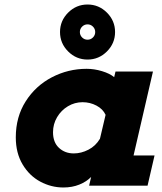

<svg xmlns="http://www.w3.org/2000/svg" viewBox="-20 -823 719 851"><path d="M572 -134H665L634 0H375L384 -39Q364 -18 332 -5Q300 8 261 8Q207 8 158.5 -18Q110 -44 80 -94.5Q50 -145 50 -214Q50 -305 94 -374Q138 -443 210 -480.5Q282 -518 364 -518Q398 -518 432.5 -507.5Q467 -497 486 -481L492 -506H658ZM423 -208 448 -314Q436 -340 407.5 -355Q379 -370 346 -370Q311 -370 281 -352Q251 -334 233 -303.5Q215 -273 215 -237Q215 -192 241.5 -167.5Q268 -143 307 -143Q340 -143 372 -159.5Q404 -176 423 -208ZM246 -681Q246 -731 282 -767Q318 -803 368 -803Q418 -803 454 -767Q490 -731 490 -681Q490 -631 454 -595Q418 -559 368 -559Q318 -559 282 -595Q246 -631 246 -681ZM402 -681Q402 -695 392 -705Q382 -715 368 -715Q354 -715 344 -705Q334 -695 334 -681Q334 -667 344 -657Q354 -647 368 -647Q382 -647 392 -657Q402 -667 402 -681Z"/></svg>

Font: Arvo
Style: Bold Italic
Weight: 700
Italic angle: -13°
Designer: Anton Koovit (Cyrillic Expansion: Cyreal)
Foundry: Anton Koovit, Yassin Baggar
Version: Version 3.000